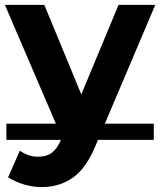

<svg xmlns="http://www.w3.org/2000/svg" viewBox="-28 -558 654 784"><path d="M142 206Q107 206 71 195.5Q35 185 5 166L53 57Q87 82 128 82Q162 82 183.5 66Q205 50 221 13L251 -57L263 -74L456 -538H606L362 37Q325 128 270 167Q215 206 142 206ZM-2 13V-53H600V13ZM232 21 -8 -538H153L339 -88Z"/></svg>

Font: Montserrat Underline Thin
Style: Bold
Weight: 700
Version: Version 9.000